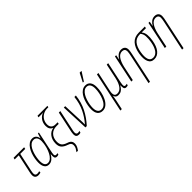

<svg xmlns="http://www.w3.org/2000/svg" viewBox="171 -1997 3462 3462"><g transform="rotate(-45 1902.0 -266.0)"><path d="M160 11Q121 11 98.5 -9.5Q76 -30 76 -72Q76 -98 86 -145L161 -494H56L64 -529H332L325 -494H198L123 -142Q119 -121 116.5 -106Q114 -91 114 -76Q114 -23 167 -23Q182 -23 194 -25.5Q206 -28 218 -32V1Q206 5 192 8Q178 11 160 11Z M430 10Q376 10 346.5 -31.5Q317 -73 317 -150Q317 -196 326 -249Q335 -302 353 -353Q371 -404 398.5 -446Q426 -488 462.5 -513.5Q499 -539 544 -539Q591 -539 619 -511Q647 -483 653 -437H656L684 -529H708L628 -150Q623 -125 618.5 -102.5Q614 -80 614 -64Q614 -45 621 -34.5Q628 -24 646 -24Q652 -24 661 -25Q670 -26 682 -30L675 2Q651 10 634 10Q593 10 585 -21.5Q577 -53 584 -101H582Q556 -53 518 -21.5Q480 10 430 10ZM437 -24Q479 -24 512.5 -54.5Q546 -85 570.5 -132.5Q595 -180 610 -233Q623 -280 628.5 -320Q634 -360 634 -385Q634 -445 610 -474.5Q586 -504 546 -504Q506 -504 475 -480Q444 -456 421.5 -416.5Q399 -377 384.5 -330Q370 -283 362.5 -236.5Q355 -190 355 -153Q355 -24 437 -24Z M936 202Q960 169 975 143Q990 117 991 79Q992 51 977 31Q962 11 919 -3Q851 -25 815 -63.5Q779 -102 780 -174Q781 -268 827.5 -330Q874 -392 949 -404V-406Q876 -435 877 -528Q878 -605 919.5 -659.5Q961 -714 1021 -730Q1003 -728 990 -727.5Q977 -727 960 -727H897L904 -760H1157L1151 -730H1123Q1066 -730 1019 -704Q972 -678 944 -633Q916 -588 915 -530Q914 -480 941 -450Q968 -420 1025 -420H1078L1071 -386H1012Q925 -386 872.5 -330.5Q820 -275 819 -181Q819 -123 845 -89.5Q871 -56 938 -34Q991 -17 1010 10.5Q1029 38 1028 75Q1026 112 1011 142.5Q996 173 974 202Z M1193 10Q1161 10 1142.5 -7.5Q1124 -25 1124 -66Q1124 -87 1129 -116L1217 -529H1255L1168 -121Q1165 -107 1163.5 -95Q1162 -83 1162 -74Q1162 -25 1204 -25Q1226 -25 1245 -34L1237 2Q1229 6 1218 8Q1207 10 1193 10Z M1367 0 1344 -529H1380L1396 -147Q1397 -129 1397.5 -99Q1398 -69 1397 -47H1400Q1482 -139 1540 -257.5Q1598 -376 1614 -529H1652Q1634 -368 1568.5 -239.5Q1503 -111 1401 0Z M1802 10Q1739 10 1704.5 -32Q1670 -74 1670 -156Q1670 -200 1679 -251.5Q1688 -303 1705.5 -354Q1723 -405 1750.5 -446.5Q1778 -488 1815 -513Q1852 -538 1899 -538Q1960 -538 1993.5 -495.5Q2027 -453 2027 -372Q2027 -310 2013 -243.5Q1999 -177 1971 -119.5Q1943 -62 1900.5 -26Q1858 10 1802 10ZM1804 -24Q1850 -24 1884.5 -57.5Q1919 -91 1942 -144.5Q1965 -198 1977 -258.5Q1989 -319 1989 -373Q1989 -435 1966 -469.5Q1943 -504 1896 -504Q1859 -504 1829.5 -481Q1800 -458 1777.5 -420Q1755 -382 1739.5 -335.5Q1724 -289 1716 -242Q1708 -195 1708 -156Q1708 -92 1732.5 -58Q1757 -24 1804 -24ZM1907 -604 1909 -614 1991 -772H2036L2034 -765L1931 -604Z M2027 230 2189 -529H2226L2146 -156Q2133 -97 2145 -60.5Q2157 -24 2208 -24Q2269 -24 2312.5 -82Q2356 -140 2378 -242L2439 -529H2476L2390 -124Q2378 -67 2384 -45.5Q2390 -24 2414 -24Q2433 -24 2450 -30L2443 2Q2436 5 2425 7.5Q2414 10 2401 10Q2364 10 2355 -19Q2346 -48 2350 -92H2347Q2338 -76 2320.5 -51.5Q2303 -27 2274 -8.5Q2245 10 2202 10Q2168 10 2149.5 -5Q2131 -20 2122 -50H2120Q2113 -2 2105 38L2064 230Z M2859 -339Q2864 -364 2868.5 -389Q2873 -414 2873 -435Q2873 -470 2854 -487Q2835 -504 2803 -504Q2741 -504 2698.5 -444Q2656 -384 2633 -281L2574 0H2536L2648 -529H2679L2662 -436H2664Q2684 -477 2722.5 -508Q2761 -539 2811 -539Q2857 -539 2884 -514Q2911 -489 2911 -440Q2911 -419 2906 -389.5Q2901 -360 2895 -334L2773 240H2736Z M3117 10Q3034 10 3003.5 -62.5Q2973 -135 2993 -257Q3015 -388 3079.5 -458.5Q3144 -529 3257 -529H3410L3404 -494H3293Q3330 -453 3336 -389.5Q3342 -326 3329 -253Q3308 -126 3253 -58Q3198 10 3117 10ZM3122 -24Q3186 -24 3229 -84Q3272 -144 3291 -254Q3303 -325 3300 -388.5Q3297 -452 3260 -494H3249Q3155 -494 3103 -433Q3051 -372 3032 -257Q3013 -148 3034 -86Q3055 -24 3122 -24Z M3714 -339Q3719 -364 3723.5 -389Q3728 -414 3728 -435Q3728 -470 3709 -487Q3690 -504 3658 -504Q3596 -504 3553.5 -444Q3511 -384 3488 -281L3429 0H3391L3503 -529H3534L3517 -436H3519Q3539 -477 3577.5 -508Q3616 -539 3666 -539Q3712 -539 3739 -514Q3766 -489 3766 -440Q3766 -419 3761 -389.5Q3756 -360 3750 -334L3628 240H3591Z"/></g></svg>

Font: Noto Sans Condensed ExtraLight
Style: Italic
Weight: 200
Width: 3
Italic angle: -12°
Designer: Monotype Design Team
Foundry: Monotype Imaging Inc.
Version: Version 2.013; ttfautohint (v1.8.4.7-5d5b)